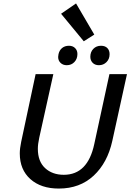

<svg xmlns="http://www.w3.org/2000/svg" viewBox="-20 -1089 758 1116"><path d="M335 -1009 422 -1069 528 -888 467 -849ZM318 -758Q318 -764 320 -774Q325 -797 341 -810Q357 -823 381 -823Q403 -823 416.5 -809.5Q430 -796 430 -775Q430 -747 412.5 -728.5Q395 -710 368 -710Q346 -710 332 -723.5Q318 -737 318 -758ZM505 -759Q505 -787 522.5 -805Q540 -823 567 -823Q591 -823 604 -809.5Q617 -796 617 -774Q617 -746 599 -728Q581 -710 555 -710Q532 -710 518.5 -724Q505 -738 505 -759ZM95 -197Q95 -226 103 -264L187 -658H290L208 -288Q200 -251 200 -224Q200 -151 242 -112Q284 -73 351 -73Q490 -73 528 -252L616 -658H718L633 -271Q605 -143 524.5 -68Q444 7 322 7Q218 7 156.5 -48Q95 -103 95 -197Z"/></svg>

Font: Ysabeau Infant Semibold
Style: Italic
Weight: 600
Italic angle: -12°
Designer: Christian Thalmann (Catharsis Fonts)
Version: Version 0.003